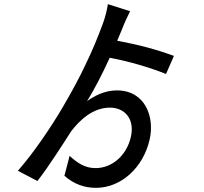

<svg xmlns="http://www.w3.org/2000/svg" viewBox="-20 -843 980 924"><path d="M393 -535C363 -471 328 -406 283 -329C227 -233 141 -106 66 -21L160 28C213 -39 283 -150 323 -212C363 -264 426 -325 509 -325C581 -325 629 -270 610 -185C589 -92 517 -34 440 -34C389 -34 353 -58 315 -93L290 3C337 44 387 61 442 61C564 61 670 -38 700 -171C725 -277 681 -408 542 -408C480 -408 429 -378 399 -356C433 -411 472 -486 508 -565C596 -549 702 -518 779 -487L817 -574C732 -605 651 -627 544 -647L568 -704C576 -726 595 -768 606 -789L553 -806L499 -823C496 -798 486 -759 476 -732C450 -661 424 -599 393 -535Z"/></svg>

Font: GenSekiGothic2 TW M
Style: Regular
Weight: 500
Version: Version 2.100;PS 2.1;hotconv 16.6.51;makeotf.lib2.5.65220 DE